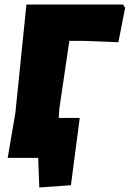

<svg xmlns="http://www.w3.org/2000/svg" viewBox="-20 -683 574 850"><path d="M154 147 149 16H14L48 -183L97 -663H525L534 -648L504 -496L353 -502H287L243 -204L240 -161H333L294 137Z"/></svg>

Font: Alegreya Sans Black
Style: Italic
Weight: 900
Italic angle: -7°
Designer: Juan Pablo del Peral
Foundry: Huerta Tipografica
Version: Version 2.007